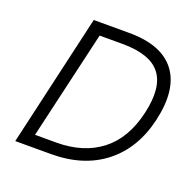

<svg xmlns="http://www.w3.org/2000/svg" viewBox="-122 -816 953 942"><g transform="rotate(20 354.0 -345.0)"><path d="M52.7 0 211.4 -689.9H396Q566.9 -689.9 637 -597.7Q707 -505.4 667.5 -334Q630.4 -174.3 519.3 -87.2Q408.2 0 238.8 0ZM133.3 -62H244.1Q385.3 -62 478 -133.5Q570.8 -205.1 603.5 -348.6Q636.2 -490.2 582.5 -559.1Q528.8 -627.9 383.8 -627.9H264.6Z"/></g></svg>

Font: HK Grotesk Legacy
Style: Italic
Weight: 400
Italic angle: -13°
Designer: Alfredo Marco Pradil
Foundry: Hanken Design Co.
Version: Version 2.022;PS 002.022;hotconv 1.0.88;makeotf.lib2.5.64775